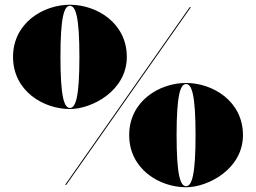

<svg xmlns="http://www.w3.org/2000/svg" viewBox="-20 -780 1080 810"><path d="M35 -540C35 -397 162 -320 275 -320C368 -320 515 -397 515 -540C515 -683 388 -760 275 -760C162 -760 35 -683 35 -540ZM235 -540C235 -710.5 251 -755.5 275 -755.5C299 -755.5 315 -710.5 315 -540C315 -369.5 299 -324.5 275 -324.5C251 -324.5 235 -369.5 235 -540ZM780.5 -750 254.5 0H259.5L785.5 -750ZM525 -210C525 -67 652 10 765 10C858 10 1005 -67 1005 -210C1005 -353 878 -430 765 -430C652 -430 525 -353 525 -210ZM725 -210C725 -380.5 741 -425.5 765 -425.5C789 -425.5 805 -380.5 805 -210C805 -39.5 789 5.5 765 5.5C741 5.5 725 -39.5 725 -210Z"/></svg>

Font: Bodoni* 36pt Fatface
Style: Regular
Weight: 900
Version: Version 2.3